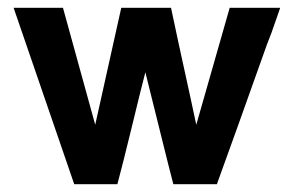

<svg xmlns="http://www.w3.org/2000/svg" viewBox="-20 -474 756 494"><path d="M282 0H171L15 -454H142L225 -153L292 -454H420Q435 -382 470 -223L485 -153L571 -454H701L679 -391L667 -360Q581 -118 538 0H426Q414 -46 396 -119Q368 -233 354 -288Q342 -242 321 -155Q295 -48 282 0Z"/></svg>

Font: Tajawal
Style: Bold
Weight: 700
Designer: Boutros Fonts
Foundry: Created by Boutros International 2017
Version: Version 1.700